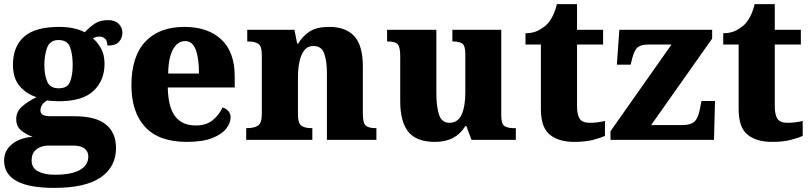

<svg xmlns="http://www.w3.org/2000/svg" viewBox="-27 -681 3948 935"><path d="M237 234Q-7 234 -7 101Q-7 52 31.5 21Q70 -10 132 -15Q102 -25 77 -45Q52 -65 52 -101Q52 -136 78.5 -160.5Q105 -185 151 -208Q102 -223 69 -261.5Q36 -300 36 -365Q36 -454 90 -502Q144 -550 261 -550Q300 -550 330 -543.5Q360 -537 386 -524Q409 -549 434.5 -566Q460 -583 499 -583Q533 -583 551 -565Q569 -547 569 -522Q569 -497 553 -478Q537 -459 496 -459Q496 -483 484 -493Q472 -503 460 -503Q449 -503 440.5 -500.5Q432 -498 425 -495Q449 -474 465.5 -444Q482 -414 482 -370Q482 -289 428.5 -238.5Q375 -188 261 -188Q250 -188 231 -189Q212 -190 204 -192Q192 -188 181 -174Q170 -160 170 -144Q170 -128 182.5 -121.5Q195 -115 216 -115H335Q439 -115 488.5 -75Q538 -35 538 40Q538 131 464 182.5Q390 234 237 234ZM259 -251Q302 -251 314.5 -283.5Q327 -316 327 -365Q327 -415 314.5 -450.5Q302 -486 258 -486Q217 -486 203 -450Q189 -414 189 -364Q189 -316 203 -283.5Q217 -251 259 -251ZM240 170Q320 170 361.5 147Q403 124 403 81Q403 57 385 42.5Q367 28 331 28H208Q190 28 171.5 34.5Q153 41 140 56.5Q127 72 127 101Q127 137 158.5 153.5Q190 170 240 170Z M883 10Q747 10 680 -62.5Q613 -135 613 -266Q613 -406 680.5 -478Q748 -550 871 -550Q985 -550 1050.5 -489Q1116 -428 1116 -309V-255H790Q792 -159 826 -114.5Q860 -70 926 -70Q977 -70 1008.5 -95.5Q1040 -121 1057 -158Q1073 -153 1084.5 -140.5Q1096 -128 1096 -110Q1096 -82 1074.5 -54.5Q1053 -27 1006 -8.5Q959 10 883 10ZM942 -323Q942 -398 926 -439.5Q910 -481 875 -481Q838 -481 815.5 -440.5Q793 -400 792 -323Z M1172 0V-57H1176Q1210 -57 1229 -69Q1248 -81 1248 -125V-415Q1248 -456 1231 -467.5Q1214 -479 1181 -479H1177V-536H1407L1420 -469H1425Q1446 -504 1480 -527Q1514 -550 1577 -550Q1657 -550 1698.5 -504.5Q1740 -459 1740 -358V-128Q1740 -82 1754 -69.5Q1768 -57 1802 -57H1806V0H1565V-322Q1565 -386 1551.5 -421.5Q1538 -457 1500 -457Q1471 -457 1454.5 -435.5Q1438 -414 1431 -379.5Q1424 -345 1424 -305V-122Q1424 -81 1440.5 -69Q1457 -57 1490 -57H1494V0Z M2091 10Q2001 10 1961.5 -39Q1922 -88 1922 -188V-407Q1922 -450 1910.5 -464.5Q1899 -479 1862 -479H1858V-536H2098V-226Q2098 -162 2111 -122.5Q2124 -83 2161 -83Q2203 -83 2221 -123Q2239 -163 2239 -231V-418Q2239 -460 2223 -469.5Q2207 -479 2180 -479H2176V-536H2414V-119Q2414 -76 2430.5 -66.5Q2447 -57 2475 -57H2485V0H2269L2244 -67H2239Q2216 -29 2179.5 -9.5Q2143 10 2091 10Z M2770 10Q2693 10 2650 -25.5Q2607 -61 2607 -149V-464H2532V-519Q2570 -519 2597 -534Q2624 -549 2639 -565Q2653 -580 2665 -604Q2677 -628 2685 -661H2783V-536H2910V-464H2783V-165Q2783 -122 2796 -102.5Q2809 -83 2845 -83Q2865 -83 2884 -85.5Q2903 -88 2919 -92V-19Q2902 -11 2863.5 -0.5Q2825 10 2770 10Z M2946 0V-42L3243 -464H3129Q3096 -464 3079.5 -451.5Q3063 -439 3052 -398L3044 -366H2977L2989 -536H3441V-493L3144 -72H3296Q3336 -72 3354.5 -88.5Q3373 -105 3382 -153L3389 -189H3455L3450 0Z M3733 10Q3656 10 3613 -25.5Q3570 -61 3570 -149V-464H3495V-519Q3533 -519 3560 -534Q3587 -549 3602 -565Q3616 -580 3628 -604Q3640 -628 3648 -661H3746V-536H3873V-464H3746V-165Q3746 -122 3759 -102.5Q3772 -83 3808 -83Q3828 -83 3847 -85.5Q3866 -88 3882 -92V-19Q3865 -11 3826.5 -0.5Q3788 10 3733 10Z"/></svg>

Font: Noto Serif Georgian ExtraBold
Style: Regular
Weight: 800
Designer: Monotype Design Team, Akaki Razmadze
Foundry: Google LLC
Version: Version 2.003; ttfautohint (v1.8.4.7-5d5b)